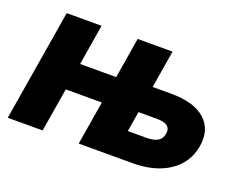

<svg xmlns="http://www.w3.org/2000/svg" viewBox="-90 -711 1111 879"><g transform="rotate(20 465.5 -271.0)"><path d="M487.8 0 509.8 -130.9H638.7Q673.8 -130.9 693.4 -142.3Q712.9 -153.8 716.8 -178.2Q721.7 -204.1 705.8 -216.6Q689.9 -229 655.3 -229H491.2L512.7 -359.4H677.2Q787.1 -359.4 841.6 -311.3Q896 -263.2 881.8 -178.2Q867.7 -94.7 797.6 -47.4Q727.5 0 617.7 0ZM10.7 0 100.6 -542.5H270.5L180.7 0ZM167 -212.9 188.5 -344.7H462.4L440.9 -212.9ZM356.4 0 446.3 -542.5H616.2L526.4 0Z"/></g></svg>

Font: Inter 16pt ExtraBold
Style: Italic
Weight: 800
Italic angle: -9.3988°
Version: Version 4.001;git-66647c0bb